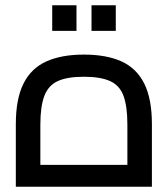

<svg xmlns="http://www.w3.org/2000/svg" viewBox="-20 -708 636 728"><path d="M40 0V-237Q40 -333 69 -391Q98 -449 155.5 -475Q213 -501 298 -501Q384 -501 441 -475Q498 -449 527 -391Q556 -333 556 -237V0ZM133 -42 86 -83H510L463 -42V-235Q463 -304 448.5 -344Q434 -384 397.5 -400.5Q361 -417 298 -417Q235 -417 199 -400.5Q163 -384 148 -344Q133 -304 133 -235ZM178 -591V-688H270V-591ZM327 -591V-688H419V-591Z"/></svg>

Font: Cairo Play SemiBold
Style: Regular
Weight: 600
Designer: Mohamed Gaber, Accademia di Belle Arti di Urbino
Foundry: Kief Type Foundry, Accademia di Belle Arti di Urbino
Version: Version 3.130;gftools[0.9.24]